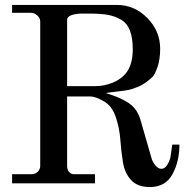

<svg xmlns="http://www.w3.org/2000/svg" viewBox="-20 -743 762 778"><path d="M252 -352V-70Q252 -55 260 -46Q268 -37 280 -37H365V0H29V-37H107Q123 -37 133 -47Q143 -57 143 -72V-656Q143 -670 131 -680.5Q119 -691 106 -691H29V-723H454Q525 -723 577 -670Q629 -617 629 -546Q629 -503 618.5 -472.5Q608 -442 599 -432.5Q590 -423 575 -412Q556 -398 536 -390Q516 -382 503 -379Q490 -376 458 -372.5Q426 -369 409 -366Q437 -357 454.5 -350Q472 -343 493.5 -330.5Q515 -318 528.5 -300Q542 -282 549 -258L594 -102Q598 -87 609.5 -73Q621 -59 634 -59Q648 -59 658 -75.5Q668 -92 671 -108L678 -157H707Q707 -88 678.5 -36.5Q650 15 588 15Q537 15 511 -13.5Q485 -42 478 -86.5Q471 -131 467.5 -178Q464 -225 449 -269Q434 -313 402 -332Q367 -352 347 -352ZM341 -688H305Q252 -684 252 -663V-394H367Q402 -394 437 -408Q481 -427 499.5 -460Q518 -493 518 -543Q518 -589 506.5 -619Q495 -649 470 -663.5Q445 -678 416 -683Q387 -688 341 -688Z"/></svg>

Font: Academico
Style: Regular
Weight: 400
Foundry: Steinberg Media Technologies GmbH
Version: Version 0.902